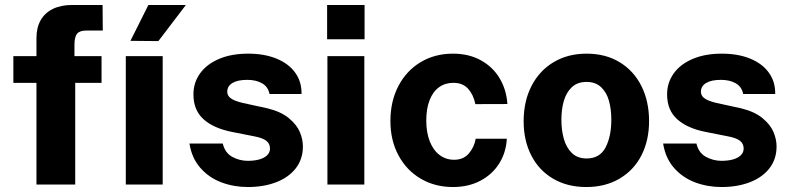

<svg xmlns="http://www.w3.org/2000/svg" viewBox="-20 -743 3179 773"><path d="M388.8 -409.5H282.8V0H126.8V-409.5H33.8V-517H126.8V-590.2Q126.8 -631.9 143.8 -661.8Q160.9 -691.6 193.2 -707.3Q225.6 -723 270.5 -723H393L393.8 -620H327.2Q300.6 -620 290.2 -607.2Q279.8 -594.4 279.8 -563V-517H388.8Z M635 0H486.5V-517H635ZM728.4 -723 617.6 -577.5 505.2 -578.6 577.4 -723Z M742.8 -165H876.9Q885.9 -127.4 915.3 -111.4Q944.8 -95.5 977.5 -95.5Q1004.4 -95.5 1024.4 -101.2Q1044.5 -107 1055.8 -118.2Q1067 -129.4 1067 -145Q1067 -164.8 1051.9 -176.4Q1036.9 -188 1002.2 -194.4L913.8 -211.9Q840 -226.5 799.6 -262.8Q759.1 -299.1 758.8 -361.8Q758.4 -409 784.7 -446.4Q811 -483.9 860.9 -505.4Q910.9 -527 979.2 -527Q1044.4 -527 1093.2 -507Q1142.1 -487 1168.5 -450.4Q1194.9 -413.8 1194 -364.5H1065.1Q1059.5 -393.6 1035.2 -407.6Q1011 -421.5 975.5 -421.5Q936.8 -421.5 915.9 -408.9Q895 -396.4 895 -373.8Q895 -355.2 914.1 -344Q933.1 -332.8 976.5 -324.4L1056.8 -306.9Q1111.5 -293.5 1143.3 -267Q1175.1 -240.5 1187.3 -211.1Q1199.5 -181.6 1199.5 -153.8Q1199.5 -101.8 1170.4 -64.9Q1141.2 -28 1091.1 -9Q1040.9 10 978.2 10Q921.5 10 871.4 -8.8Q821.4 -27.5 786.7 -67Q752 -106.5 742.8 -165Z M1446.8 0H1298.2V-517H1446.8ZM1447.8 -584.8H1297V-722.8H1447.8Z M2022.8 -324.2 1893.8 -323.8Q1886.6 -360.8 1865.1 -385.1Q1843.5 -409.5 1805.5 -409.5Q1772.1 -409.5 1747.6 -391.8Q1723 -374.1 1709.6 -339.8Q1696.2 -305.5 1696.2 -258Q1696.2 -209.5 1710.3 -173.8Q1724.4 -138 1749.8 -118.9Q1775.1 -99.8 1808.2 -99.8Q1846.2 -99.8 1867.9 -125.5Q1889.6 -151.2 1895.2 -184.5H2020.5Q2017.6 -129.4 1990 -85.1Q1962.4 -40.9 1914.1 -15.4Q1865.9 10 1803.5 10Q1731.1 10 1673.9 -23.6Q1616.6 -57.2 1584.2 -117.7Q1551.8 -178.1 1551.8 -256Q1551.8 -334.8 1583.8 -396.4Q1615.9 -458.1 1673.2 -492.6Q1730.5 -527 1803.5 -527Q1867.4 -527 1915.8 -500.4Q1964.2 -473.8 1991.7 -427.6Q2019.1 -381.4 2022.8 -324.2Z M2088.2 -255Q2088.2 -335.4 2120 -397.1Q2151.8 -458.8 2209.2 -492.9Q2266.6 -527 2341.5 -527Q2418.4 -527 2475.3 -492.2Q2532.2 -457.4 2562.8 -395.8Q2593.2 -334.2 2593.2 -255.5Q2593.2 -177.9 2562.6 -117.8Q2531.9 -57.8 2474.5 -23.9Q2417.1 10 2340.5 10Q2264 10 2206.8 -23.6Q2149.6 -57.2 2118.9 -117.4Q2088.2 -177.5 2088.2 -255ZM2441.2 -260.8Q2441.2 -303 2431.8 -336.9Q2422.4 -370.8 2400.1 -392Q2377.9 -413.2 2341.5 -413.2Q2304.6 -413.2 2282.2 -391.9Q2259.8 -370.6 2250 -336.8Q2240.2 -302.9 2240.2 -260.8Q2240.2 -218.8 2250 -184Q2259.8 -149.2 2282.2 -127.1Q2304.8 -105 2341.8 -105Q2394.9 -105 2418.1 -149.5Q2441.2 -194 2441.2 -260.8Z M2649.8 -165H2783.9Q2792.9 -127.4 2822.3 -111.4Q2851.8 -95.5 2884.5 -95.5Q2911.4 -95.5 2931.4 -101.2Q2951.5 -107 2962.8 -118.2Q2974 -129.4 2974 -145Q2974 -164.8 2958.9 -176.4Q2943.9 -188 2909.2 -194.4L2820.8 -211.9Q2747 -226.5 2706.6 -262.8Q2666.1 -299.1 2665.8 -361.8Q2665.4 -409 2691.7 -446.4Q2718 -483.9 2767.9 -505.4Q2817.9 -527 2886.2 -527Q2951.4 -527 3000.2 -507Q3049.1 -487 3075.5 -450.4Q3101.9 -413.8 3101 -364.5H2972.1Q2966.5 -393.6 2942.2 -407.6Q2918 -421.5 2882.5 -421.5Q2843.8 -421.5 2822.9 -408.9Q2802 -396.4 2802 -373.8Q2802 -355.2 2821.1 -344Q2840.1 -332.8 2883.5 -324.4L2963.8 -306.9Q3018.5 -293.5 3050.3 -267Q3082.1 -240.5 3094.3 -211.1Q3106.5 -181.6 3106.5 -153.8Q3106.5 -101.8 3077.4 -64.9Q3048.2 -28 2998.1 -9Q2947.9 10 2885.2 10Q2828.5 10 2778.4 -8.8Q2728.4 -27.5 2693.7 -67Q2659 -106.5 2649.8 -165Z"/></svg>

Font: Public Sans VF
Style: Regular
Weight: 400
Designer: Pablo Impallari, Rodrigo Fuenzalida (Modified by Dan O. Williams and USWDS)
Version: Version 1.003